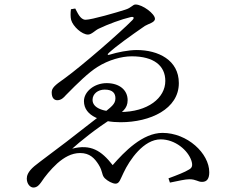

<svg xmlns="http://www.w3.org/2000/svg" viewBox="-20 -780 1040 852"><path d="M128.4 52.2C145.3 52.2 155.3 38.9 162.6 28.8C179.8 2.6 204.4 -27.7 234.2 -55.1C264.2 -81.4 296.8 -100.7 335.3 -100.9C378.6 -101.1 399.9 -77.1 417.1 -50.3C437.5 -18.2 430.2 -3.3 445.4 11.4C457.7 23.3 478.8 35 493.1 35C510 35 514.4 14.5 527.9 -12.7C555.4 -71.7 617.8 -161.6 692.9 -161.6C757 -161.6 814 -113.8 829.5 -66.5C836.2 -44.9 832.2 -34.9 818.4 -27.5C800.4 -16.2 766.7 -3 727.6 11.4L734 30.3C772.6 22.5 802.3 15.4 820.1 15.4C850.8 15.6 857.4 27.1 876.6 27.1C898.9 27.1 908.6 12.2 908.6 -15.7C908.6 -99.6 811.1 -190.3 701.3 -190.3C612.3 -190.3 531.5 -106.1 480 -47.3C429.6 -111.8 383.1 -141.4 300.4 -120.3C332 -148.8 406.2 -210.3 483.3 -257.7C520.7 -280.1 546.6 -297.3 546.4 -335.7C546.2 -381 509.3 -411.1 453.3 -411.1C398.2 -411.1 352.5 -373.1 352.5 -331.3C352.5 -263 434.7 -237.6 515.1 -237.6C646.9 -237.6 773.6 -296.4 773.6 -411.2C773.6 -513.8 681.6 -558 586.9 -558C549.1 -558 500.4 -547.8 468.8 -538C456.7 -533.5 454.5 -538.3 463.8 -546C496.9 -576.7 561.2 -622.1 622.9 -664.9C638.8 -674.7 667.6 -680.2 667.6 -696.6C667.6 -718.8 612.4 -760 581.6 -760C568.4 -760 564.1 -745.7 535.4 -736.9C499.1 -725.1 386.5 -692.3 359.8 -692.3C335.5 -692.3 323.2 -726 313.9 -742.2L294.8 -739C292.6 -723 292.5 -704.2 295.7 -691.6C303.6 -662.8 343.4 -626.6 370.5 -626.6C386.2 -626.6 402.1 -645.2 417.4 -652.4C459 -672.5 519.4 -694.7 560.1 -704.2C574.1 -707.4 577.1 -700.6 567.7 -691C515.9 -638 343.9 -488 266.8 -432.3C220.8 -400.4 209.4 -388.6 209.4 -369.8C209.4 -343.5 221.9 -335.3 234.3 -335.3C251.1 -335.3 262.6 -346.5 271.5 -357C326.3 -412.7 373.1 -458.4 412.8 -483.1C461.3 -513.8 519.1 -530.1 564.4 -530.1C662.8 -530.1 713.6 -488.3 713.6 -420.8C713.6 -345.8 636.9 -282.9 512.2 -282.9C438.3 -282.9 390.7 -300.3 390.7 -336.8C390.7 -363.9 414.9 -382.4 444.5 -382.4C480.8 -382.4 492.2 -365.3 492.2 -343.9C492.2 -318 474.9 -305.9 427.8 -269.6C381.7 -233.4 332.3 -196 274.3 -150.4C224.1 -111.9 156.3 -62.2 132.5 -42.7C103.2 -17.8 98.9 0.5 98.9 12.3C98.9 36.2 113.8 52.2 128.4 52.2Z"/></svg>

Font: Source Han Serif CN VF
Style: Regular
Weight: 250
Designer: Ryoko NISHIZUKA 西塚涼子 (kana & ideographs); Frank Grießhammer (Latin, Greek & Cyrillic); Wenlong ZHANG 张文龙 (bopomofo); San
Foundry: Adobe
Version: Version 2.002;hotconv 1.1.0;makeotfexe 2.6.0